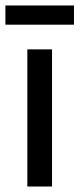

<svg xmlns="http://www.w3.org/2000/svg" viewBox="-28 -680 290 700"><path d="M241.7 -590V-660H-8.3V-590ZM161.7 0V-500H71.7V0Z"/></svg>

Font: Familjen Grotesk
Style: Regular
Weight: 400
Designer: Anders Wikstroem, Jonas Baeckman, Matilda Gysing, Kristian Moeller
Foundry: Familjen STHLM AB
Version: Version 2.000